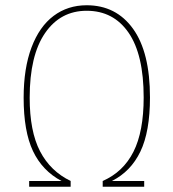

<svg xmlns="http://www.w3.org/2000/svg" viewBox="-20 -711 660 731"><path d="M551 -340Q551 -210 514.5 -134Q478 -58 406 -22H529V0H371V-22Q449 -56 488 -133Q527 -210 527 -340Q527 -503 469.5 -586.5Q412 -670 310 -670Q210 -670 151.5 -585Q93 -500 93 -339Q93 -211 132.5 -135Q172 -59 249 -22V0H91V-22H214Q141 -61 105.5 -136Q70 -211 70 -339Q70 -451 100 -530.5Q130 -610 184 -650.5Q238 -691 310 -691Q422 -691 486.5 -601.5Q551 -512 551 -340Z"/></svg>

Font: Fira Sans Condensed Thin
Style: Regular
Weight: 250
Width: 3
Designer: Carrois Corporate & Edenspiekermann AG
Foundry: Carrois Corporate GbR & Edenspiekermann AG
Version: Version 4.203